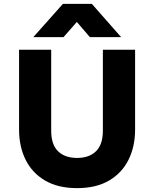

<svg xmlns="http://www.w3.org/2000/svg" viewBox="-20 -957 796 992"><path d="M378.5 15Q280 15 213.2 -24Q146.5 -63 112.5 -131.2Q78.5 -199.5 78.5 -288V-700H244.5V-282Q244.5 -210 280 -175.5Q315.5 -141 378.5 -141Q440.5 -141 476 -175.5Q511.5 -210 511.5 -282V-700H678V-288Q678 -200 644 -131.5Q610 -63 543.2 -24Q476.5 15 378.5 15ZM152 -765 305 -937H454.5L606 -765H444.5L377 -843.5L308 -765Z"/></svg>

Font: Geologica
Style: Bold
Weight: 700
Designer: Sindre Bremnes, Frode Helland
Foundry: Monokrom Skriftforlag AS
Version: Version 1.010; ttfautohint (v1.8.4.7-5d5b);gftools[0.9.28]